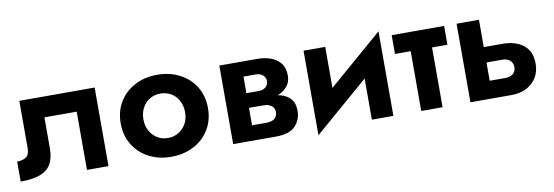

<svg xmlns="http://www.w3.org/2000/svg" viewBox="-46 -783 3192 1107"><g transform="rotate(-10 1550.5 -230.0)"><path d="M524 0H398V-341H209V-160Q209 -106 190 -70.5Q171 -35 127.5 -17.5Q84 0 10 0V-117Q40 -117 61.5 -130Q83 -143 83 -186V-460H524Z M636 -230Q636 -302 669.5 -356Q703 -410 760.5 -440Q818 -470 891 -470Q964 -470 1022 -440Q1080 -410 1113.5 -356Q1147 -302 1147 -230Q1147 -159 1113.5 -104.5Q1080 -50 1022 -20Q964 10 891 10Q818 10 760.5 -20Q703 -50 669.5 -104.5Q636 -159 636 -230ZM769 -230Q769 -192 785.5 -162.5Q802 -133 829 -116.5Q856 -100 891 -100Q925 -100 952.5 -116.5Q980 -133 996.5 -162Q1013 -191 1013 -230Q1013 -268 996.5 -298Q980 -328 952.5 -344Q925 -360 891 -360Q856 -360 829 -344Q802 -328 785.5 -298.5Q769 -269 769 -230Z M1254 0V-460H1475Q1518 -460 1553.5 -447.5Q1589 -435 1611 -407.5Q1633 -380 1633 -335Q1633 -296 1611 -271Q1590 -246 1556 -233Q1564 -232 1571 -230Q1609 -220 1631 -195Q1653 -170 1653 -125Q1653 -73 1618.5 -36.5Q1584 0 1505 0ZM1380 -276H1453Q1466 -276 1476 -279.5Q1486 -283 1493.5 -289.5Q1501 -296 1505 -305Q1509 -314 1509 -324Q1509 -338 1502 -349Q1495 -360 1482.5 -366.5Q1470 -373 1453 -373H1380ZM1380 -88H1463Q1498 -88 1513.5 -103Q1529 -118 1529 -139Q1529 -150 1525 -159.5Q1521 -169 1513 -175.5Q1505 -182 1493 -186Q1481 -190 1463 -190H1380Z M1747 35V-460H1874V-220L2192 -495V0H2066V-241Z M2570 -460V-350H2480V0H2355V-350H2263V-460Z M2774 -460V-300H2884Q2932 -300 2970 -284.5Q3008 -269 3030 -237.5Q3052 -206 3052 -156Q3052 -107 3030 -72Q3008 -37 2970 -18.5Q2932 0 2884 0H2643V-460ZM2774 -103H2865Q2885 -103 2899 -109.5Q2913 -116 2920.5 -128Q2928 -140 2928 -156Q2928 -172 2920.5 -184Q2913 -196 2899.5 -203Q2886 -210 2865 -210H2774Z"/></g></svg>

Font: Venryn Sans SemiBold
Style: Regular
Weight: 600
Designer: Owen Earl, indestructible type* (font) & Cristiano Sobral (main changes)
Version: Version 3.60;October 28, 2020;FontCreator 13.0.0.2681 64-bit